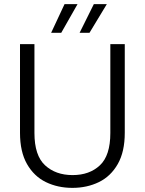

<svg xmlns="http://www.w3.org/2000/svg" viewBox="-20 -904 701 931"><path d="M77 -690H147V-259Q147 -150 198.5 -102.5Q250 -55 332 -55Q414 -55 464.5 -102.5Q515 -150 515 -259V-690H585V-260Q585 -168 551 -108.5Q517 -49 459.5 -21Q402 7 331 7Q260 7 202.5 -21Q145 -49 111 -108.5Q77 -168 77 -260ZM356 -884 277 -745H228L293 -884ZM498 -884 414 -745H366L435 -884Z"/></svg>

Font: Parkinsans Light
Style: Regular
Weight: 300
Designer: Red Stone, Indian Type Foundry
Foundry: Indian Type Foundry
Version: Version 1.000